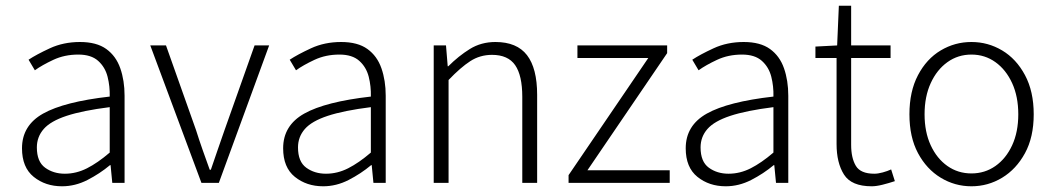

<svg xmlns="http://www.w3.org/2000/svg" viewBox="-20 -640 3688 672"><path d="M197 12Q139 12 98 -21Q57 -54 57 -121Q57 -201 131 -242.5Q205 -284 364 -302Q365 -338 356.5 -371.5Q348 -405 323.5 -427Q299 -449 254 -449Q206 -449 166.5 -430.5Q127 -412 102 -394L80 -431Q107 -449 154.5 -471Q202 -493 260 -493Q318 -493 352 -468.5Q386 -444 401 -401Q416 -358 416 -305V0H373L367 -62H365Q329 -32 286 -10Q243 12 197 12ZM207 -32Q247 -32 284.5 -51Q322 -70 364 -106V-265Q269 -253 213 -234.5Q157 -216 133 -188.5Q109 -161 109 -124Q109 -74 138 -53Q167 -32 207 -32Z M685 0 506 -481H561L666 -185Q677 -150 689.5 -114.5Q702 -79 714 -46H718Q729 -79 741.5 -114.5Q754 -150 766 -185L871 -481H922L746 0Z M1111 12Q1053 12 1012 -21Q971 -54 971 -121Q971 -201 1045 -242.5Q1119 -284 1278 -302Q1279 -338 1270.5 -371.5Q1262 -405 1237.5 -427Q1213 -449 1168 -449Q1120 -449 1080.5 -430.5Q1041 -412 1016 -394L994 -431Q1021 -449 1068.5 -471Q1116 -493 1174 -493Q1232 -493 1266 -468.5Q1300 -444 1315 -401Q1330 -358 1330 -305V0H1287L1281 -62H1279Q1243 -32 1200 -10Q1157 12 1111 12ZM1121 -32Q1161 -32 1198.5 -51Q1236 -70 1278 -106V-265Q1183 -253 1127 -234.5Q1071 -216 1047 -188.5Q1023 -161 1023 -124Q1023 -74 1052 -53Q1081 -32 1121 -32Z M1498 0V-481H1541L1547 -408H1549Q1585 -444 1624.5 -468.5Q1664 -493 1714 -493Q1789 -493 1824.5 -447Q1860 -401 1860 -308V0H1808V-301Q1808 -376 1783 -412Q1758 -448 1702 -448Q1660 -448 1626 -426Q1592 -404 1550 -360V0Z M1970 0V-27L2249 -437H2001V-481H2315V-454L2036 -44H2324V0Z M2520 12Q2462 12 2421 -21Q2380 -54 2380 -121Q2380 -201 2454 -242.5Q2528 -284 2687 -302Q2688 -338 2679.5 -371.5Q2671 -405 2646.5 -427Q2622 -449 2577 -449Q2529 -449 2489.5 -430.5Q2450 -412 2425 -394L2403 -431Q2430 -449 2477.5 -471Q2525 -493 2583 -493Q2641 -493 2675 -468.5Q2709 -444 2724 -401Q2739 -358 2739 -305V0H2696L2690 -62H2688Q2652 -32 2609 -10Q2566 12 2520 12ZM2530 -32Q2570 -32 2607.5 -51Q2645 -70 2687 -106V-265Q2592 -253 2536 -234.5Q2480 -216 2456 -188.5Q2432 -161 2432 -124Q2432 -74 2461 -53Q2490 -32 2530 -32Z M3031 12Q2960 12 2934 -29Q2908 -70 2908 -136V-437H2834V-477L2910 -481L2916 -620H2959V-481H3097V-437H2959V-133Q2959 -87 2975.5 -59.5Q2992 -32 3040 -32Q3053 -32 3069.5 -36.5Q3086 -41 3099 -47L3112 -6Q3091 1 3069 6.5Q3047 12 3031 12Z M3380 12Q3322 12 3272.5 -18Q3223 -48 3193 -104Q3163 -160 3163 -240Q3163 -320 3193 -377Q3223 -434 3272.5 -463.5Q3322 -493 3380 -493Q3438 -493 3487.5 -463.5Q3537 -434 3567.5 -377Q3598 -320 3598 -240Q3598 -160 3567.5 -104Q3537 -48 3487.5 -18Q3438 12 3380 12ZM3380 -33Q3427 -33 3464 -59Q3501 -85 3522.5 -131.5Q3544 -178 3544 -240Q3544 -302 3522.5 -349Q3501 -396 3464 -422.5Q3427 -449 3380 -449Q3333 -449 3296 -422.5Q3259 -396 3237.5 -349Q3216 -302 3216 -240Q3216 -178 3237.5 -131.5Q3259 -85 3296 -59Q3333 -33 3380 -33Z"/></svg>

Font: Assistant Light
Style: Regular
Weight: 300
Designer: Hebrew By Ben Nathan, Latin by Paul Hunt
Version: Version 3.000